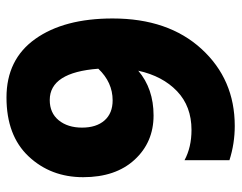

<svg xmlns="http://www.w3.org/2000/svg" viewBox="-94 -612 726 577"><g transform="rotate(90 268.5 -323.0)"><path d="M280 -110Q319 -110 341 -137Q363 -164 363 -207Q363 -250 341.5 -274.5Q320 -299 281 -299Q227 -299 186 -256Q197 -110 280 -110ZM35 -299Q35 -466 126.5 -566Q218 -666 358 -666Q411 -666 461 -650V-515Q422 -536 370 -536Q299 -536 253.5 -492.5Q208 -449 192 -376Q246 -422 326.5 -422Q407 -422 459.5 -365Q512 -308 512 -210.5Q512 -113 449.5 -46.5Q387 20 272.5 20Q158 20 96.5 -66.5Q35 -153 35 -299Z"/></g></svg>

Font: Hind Madurai
Style: Bold
Weight: 700
Designer: Jyotish Sonowal
Foundry: Indian Type Foundry
Version: Version 0.702;PS 1.0;hotconv 1.0.81;makeotf.lib2.5.63406